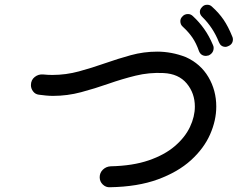

<svg xmlns="http://www.w3.org/2000/svg" viewBox="-20 -837 1040 807"><path d="M939 -643Q933 -640 928 -640Q908 -640 900 -660Q876 -721 830 -766Q820 -776 820 -787Q820 -798 829 -807Q837 -817 851 -817Q863 -817 871 -809Q900 -783 919.5 -754.5Q939 -726 956 -684Q959 -678 959 -672Q959 -651 939 -643ZM857 -604Q849 -602 846 -602Q824 -602 816 -623Q805 -655 789 -678.5Q773 -702 749 -724Q738 -733 738 -748Q738 -759 746 -767Q755 -778 770 -778Q782 -778 791 -769Q817 -745 838 -715.5Q859 -686 875 -648Q878 -642 878 -636Q878 -614 857 -604ZM442 -50Q425 -49 412 -61.5Q399 -74 399 -92Q399 -111 412.5 -124Q426 -137 445 -138Q538 -140 605 -163Q672 -186 715 -223Q758 -260 778.5 -303.5Q799 -347 799 -389Q799 -445 765 -486Q731 -527 667 -530Q607 -533 550 -519Q493 -505 436 -485Q379 -465 321 -449.5Q263 -434 203 -434Q188 -434 173 -435.5Q158 -437 143 -439Q128 -441 119 -453Q110 -465 110 -479Q110 -501 126 -513.5Q142 -526 162 -524Q172 -523 181 -522.5Q190 -522 200 -522Q257 -522 312 -537Q367 -552 421 -571Q475 -590 529.5 -605Q584 -620 641 -620Q670 -620 700 -614.5Q730 -609 761 -597Q823 -569 856 -513Q889 -457 889 -389Q889 -331 863 -272Q837 -213 782.5 -163.5Q728 -114 643.5 -83Q559 -52 442 -50Z"/></svg>

Font: Kiwi Maru Medium
Style: Regular
Weight: 500
Designer: Hiroki-Chan
Version: Version 1.100